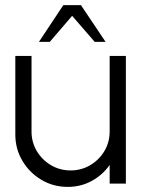

<svg xmlns="http://www.w3.org/2000/svg" viewBox="-20 -719 553 752"><path d="M40 -192.5V-500H103.5V-204Q103.5 -162 124.2 -127.2Q145 -92.5 179.8 -72Q214.5 -51.5 256.5 -51.5Q298.5 -51.5 333.2 -72Q368 -92.5 388.8 -127.2Q409.5 -162 409.5 -204V-500H473V0H409.5V-73Q382.5 -34 339.5 -10.5Q296.5 13 245.5 13Q188.5 13 142 -14.8Q95.5 -42.5 67.8 -89Q40 -135.5 40 -192.5ZM297 -699 393.5 -555H351L262.5 -657L175 -555H132.5L228 -699Z"/></svg>

Font: Urbanist Light
Style: Regular
Weight: 300
Designer: Corey Hu
Foundry: Corey Hu
Version: Version 1.330; ttfautohint (v1.8.4.7-5d5b)